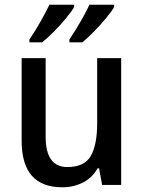

<svg xmlns="http://www.w3.org/2000/svg" viewBox="-20 -786 611 816"><path d="M495 -539V0H414L401 -71H395Q372 -30 332 -10Q292 10 245 10Q72 10 72 -187V-539H174V-205Q174 -76 266 -76Q339 -76 366 -123.5Q393 -171 393 -263V-539ZM465 -756Q454 -737 430.5 -708.5Q407 -680 379.5 -652Q352 -624 330 -606H275V-618Q289 -639 305.5 -666Q322 -693 336.5 -719.5Q351 -746 360 -766H465ZM295 -756Q284 -737 261 -709Q238 -681 210.5 -653Q183 -625 159 -606H105V-618Q127 -650 151.5 -693Q176 -736 190 -766H295Z"/></svg>

Font: Noto Sans Ethiopic SemiCondensed Medium
Style: Regular
Weight: 500
Width: 4
Designer: Monotype Design Team
Foundry: Monotype Imaging Inc.
Version: Version 2.102; ttfautohint (v1.8.4.7-5d5b)